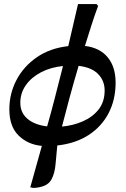

<svg xmlns="http://www.w3.org/2000/svg" viewBox="-20 -705 619 945"><path d="M145 220 129 217 186 13Q118 7 72 -37.5Q26 -82 26 -167Q26 -244 61 -311Q96 -378 161 -423Q226 -468 316 -478L364 -685H455L463 -676Q446 -631 430 -580.5Q414 -530 398 -479Q471 -470 510 -423Q549 -376 549 -298Q549 -215 515 -149Q481 -83 417 -41Q353 1 262 11Q257 60 253.5 102.5Q250 145 235 175Q223 199 198.5 209Q174 219 145 220ZM367 -381Q342 -297 321 -219Q300 -141 285 -82Q340 -87 388 -108Q436 -129 465.5 -166.5Q495 -204 495 -260Q495 -307 463.5 -340Q432 -373 367 -381ZM212 -83Q227 -135 248 -215.5Q269 -296 290 -380Q229 -374 181.5 -349Q134 -324 107 -285.5Q80 -247 80 -199Q80 -150 115.5 -120Q151 -90 212 -83Z"/></svg>

Font: STIX Two Text Medium
Style: Italic
Weight: 500
Italic angle: -12°
Designer: Ross Mills, John Hudson & Paul Hanslow, Tiro Typeworks Ltd; with prior portions MicroPress Inc. and Coen Hoffman, Elsevi
Foundry: Tiro Typeworks Ltd
Version: Version 2.13 b171